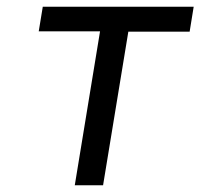

<svg xmlns="http://www.w3.org/2000/svg" viewBox="-20 -550 640 570"><path d="M202 0 277 -457H95L107 -530H555L543 -456H361L286 0Z"/></svg>

Font: Iosevka Curly Extended Oblique
Style: Regular
Weight: 400
Width: 7
Italic angle: -9°
Monospace: yes
Designer: Belleve Invis
Foundry: Belleve Invis
Version: Version 11.1.0; ttfautohint (v1.8.3)